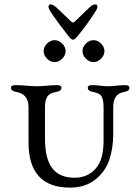

<svg xmlns="http://www.w3.org/2000/svg" viewBox="-20 -841 640 875"><path d="M320 -742 389 -808Q402 -821 415 -821Q424 -821 424 -808Q424 -801 402 -768.5Q380 -736 358 -707L335 -678Q321 -660 313 -660Q304 -660 291 -678Q201 -793 201 -808Q201 -821 210 -821Q221 -821 236 -808L305 -742Q312 -735 320 -742ZM194.5 -642.5Q210 -658 229 -658Q248 -658 263.5 -642.5Q279 -627 279 -608Q279 -589 263.5 -573.5Q248 -558 229 -558Q210 -558 194.5 -573.5Q179 -589 179 -608Q179 -627 194.5 -642.5ZM371.5 -642.5Q387 -658 406 -658Q425 -658 440.5 -642.5Q456 -627 456 -608Q456 -589 440.5 -573.5Q425 -558 406 -558Q387 -558 371.5 -573.5Q356 -589 356 -608Q356 -627 371.5 -642.5ZM496 -354V-231Q496 -165 478 -112Q460 -59 414 -22.5Q368 14 299 14Q110 14 110 -192V-352Q110 -413 54 -422Q30 -426 30 -441Q30 -453 50 -453Q70 -453 100.5 -450.5Q131 -448 149 -448Q166 -448 193 -450.5Q220 -453 240 -453Q260 -453 260 -441Q260 -426 236 -422Q206 -417 195.5 -400.5Q185 -384 185 -352V-209Q185 -118 218 -74.5Q251 -31 320 -31Q378 -31 415 -71.5Q452 -112 452 -199V-352Q452 -386 443 -401.5Q434 -417 404 -422Q380 -426 380 -441Q380 -453 400 -453Q420 -453 437 -450.5Q454 -448 472 -448Q489 -448 509.5 -450.5Q530 -453 550 -453Q570 -453 570 -441Q570 -426 546 -422Q496 -414 496 -354Z"/></svg>

Font: EB Garamond SC 12
Style: Regular
Weight: 400
Version: Version 0.016 ; ttfautohint (v0.97) -l 8 -r 50 -G 200 -x 0 -